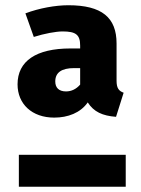

<svg xmlns="http://www.w3.org/2000/svg" viewBox="-20 -713 540 733"><path d="M249 -528C118 -528 47 -480 47 -391C47 -316 102 -264 187 -264C239 -264 287 -282 315 -322C338 -286 371 -271 423 -267L452 -359C433 -366 425 -377 425 -405V-547C425 -646 369 -693 241 -693C192 -693 130 -682 77 -662L109 -572C150 -585 194 -593 219 -593C270 -593 286 -580 286 -539V-528ZM232 -364C205 -364 191 -378 191 -402C191 -436 215 -453 263 -453H286V-390C271 -373 253 -364 232 -364ZM52 0H460V-122H52Z"/></svg>

Font: Fira Sans
Style: Bold
Weight: 700
Designer: Carrois Corporate & Edenspiekermann AG
Foundry: Carrois Corporate GbR & Edenspiekermann AG
Version: Version 4.203